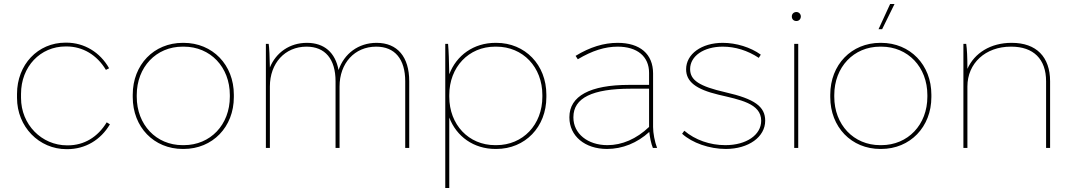

<svg xmlns="http://www.w3.org/2000/svg" viewBox="-20 -739 5350 959"><path d="M312 6H316C406 6 483 -40 529 -118L513 -128C468 -54 400 -13 319 -13H315C188 -13 85 -117 85 -250V-270C85 -406 181 -507 308 -507H312C393 -507 464 -465 509 -390L525 -398C480 -478 401 -526 311 -526H307C169 -526 65 -416 65 -270V-250C65 -106 175 6 312 6Z M893 5H897C1042 5 1148 -105 1148 -254V-266C1148 -415 1042 -525 897 -525H893C749 -525 643 -416 643 -266V-254C643 -104 749 5 893 5ZM892 -14C760 -14 663 -116 663 -256V-264C663 -404 760 -506 892 -506H898C1031 -506 1128 -404 1128 -264V-256C1128 -116 1031 -14 898 -14Z M1308 0H1328V-307C1328 -423 1403 -506 1511 -506C1604 -506 1656 -444 1656 -333V0H1676V-307C1676 -423 1751 -506 1859 -506C1952 -506 2004 -444 2004 -333V0H2024V-333C2024 -455 1965 -525 1861 -525C1770 -525 1699 -471 1671 -389C1655 -476 1600 -525 1513 -525C1427 -525 1359 -477 1328 -402C1327 -456 1325 -501 1322 -520H1308Z M2204 200H2224V-152C2260 -57 2346 5 2455 5H2459C2603 5 2709 -105 2709 -254V-266C2709 -415 2603 -525 2459 -525H2455C2346 -525 2260 -463 2224 -368C2223 -430 2221 -488 2218 -520H2204ZM2453 -14C2321 -14 2224 -116 2224 -256V-264C2224 -404 2321 -506 2453 -506H2459C2592 -506 2689 -404 2689 -264V-256C2689 -116 2592 -14 2459 -14Z M3012 5C3089 5 3163 -25 3223 -80C3226 -52 3232 -22 3241 0H3262C3250 -31 3242 -75 3242 -104V-372C3242 -469 3177 -525 3065 -525C2996 -525 2927 -504 2855 -460L2866 -443C2938 -486 3002 -506 3065 -506C3163 -506 3222 -457 3222 -375V-315H3122C2927 -315 2824 -259 2824 -154V-152C2824 -60 2901 5 3012 5ZM3014 -14C2915 -14 2844 -72 2844 -152V-154C2844 -250 2939 -296 3131 -296H3222V-105C3159 -45 3087 -14 3014 -14Z M3605 5C3719 5 3802 -55 3802 -136C3802 -207 3749 -245 3604 -278C3473 -308 3427 -338 3427 -394C3427 -459 3495 -506 3590 -506C3652 -506 3714 -487 3770 -450L3780 -466C3729 -503 3657 -525 3590 -525C3484 -525 3407 -469 3407 -393C3407 -331 3456 -293 3569 -266C3674 -241 3782 -223 3782 -136C3782 -65 3708 -14 3603 -14C3526 -14 3452 -40 3398 -86L3387 -71C3437 -25 3524 5 3605 5Z M3958 -634C3970 -634 3980 -643 3980 -657C3980 -669 3970 -679 3958 -679C3944 -679 3935 -669 3935 -657C3935 -643 3944 -634 3958 -634ZM3947 0H3967V-520H3947Z M4386 -593 4448 -719H4426L4368 -593ZM4377 5H4381C4526 5 4632 -105 4632 -254V-266C4632 -415 4526 -525 4381 -525H4377C4233 -525 4127 -416 4127 -266V-254C4127 -104 4233 5 4377 5ZM4376 -14C4244 -14 4147 -116 4147 -256V-264C4147 -404 4244 -506 4376 -506H4382C4515 -506 4612 -404 4612 -264V-256C4612 -116 4515 -14 4382 -14Z M4792 0H4812V-307C4812 -423 4902 -506 5029 -506H5031C5142 -506 5205 -444 5205 -333V0H5225V-333C5225 -455 5156 -525 5034 -525H5032C4928 -525 4847 -474 4812 -395C4812 -454 4810 -494 4806 -520H4792Z"/></svg>

Font: Fixel Display Thin
Style: Regular
Weight: 100
Designer: AlfaBravo + MacPaw
Foundry: Kyrylo Tkachov, Marchela Mozhyna, Serhii Makarenko, Maria Weinstein, Zakhar Kryvoshyya
Version: Version 1.211